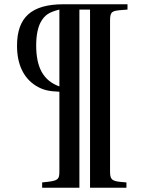

<svg xmlns="http://www.w3.org/2000/svg" viewBox="-20 -696 679 902"><path d="M259 -290C184 -317 150 -378 150 -483C150 -530 158 -570 173 -595C191 -626 211 -639 259 -651ZM579 -651V-676H279C128 -676 60 -615 60 -481C60 -393 91 -329 149 -293C180 -274 207 -267 259 -265V109C259 150 252 154 178 161V186H353V-651H403V186H574V161L551 159C500 155 497 143 497 105V-599C497 -643 507 -645 553 -649Z"/></svg>

Font: XITS
Style: Bold
Weight: 700
Designer: MicroPress Inc., with final additions and corrections provided by Coen Hoffman, Elsevier (retired)
Version: Version 1.302